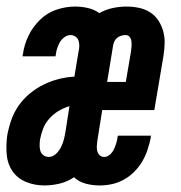

<svg xmlns="http://www.w3.org/2000/svg" viewBox="-31 -558 551 586"><path d="M104 8Q75 8 49 -2.5Q23 -13 7.5 -35Q-8 -57 -10.5 -86Q-13 -115 -9 -144Q-5 -167 3 -190.5Q11 -214 25.5 -235Q40 -256 60 -272.5Q80 -289 102.5 -300Q125 -311 149 -317Q173 -323 196 -324L209 -402Q211 -410 211 -418.5Q211 -427 208.5 -434.5Q206 -442 199 -446.5Q192 -451 184 -451Q174 -451 165 -444Q156 -437 151 -428Q146 -419 143 -409Q140 -399 139 -389Q139 -388 138.5 -387Q138 -386 138 -386H38Q38 -388 38 -389.5Q38 -391 39 -393Q43 -422 56 -449Q69 -476 91 -497.5Q113 -519 141.5 -528.5Q170 -538 198 -538Q218 -538 237.5 -533.5Q257 -529 272 -518Q292 -529 313 -533.5Q334 -538 355 -538Q375 -538 393.5 -534Q412 -530 427 -520.5Q442 -511 452 -496Q462 -481 467 -463Q472 -445 471.5 -426Q471 -407 468 -388L440 -222H281L266 -128Q265 -120 264.5 -112Q264 -104 266 -96.5Q268 -89 273.5 -84Q279 -79 287 -79Q297 -79 305 -86.5Q313 -94 317 -103Q321 -112 324 -121.5Q327 -131 328 -141Q329 -142 329 -143Q329 -144 329 -144H430Q429 -142 429 -140.5Q429 -139 429 -137Q425 -118 419 -100Q413 -82 403 -65Q393 -48 378.5 -33.5Q364 -19 346.5 -9.5Q329 0 310.5 4Q292 8 273 8Q251 8 230.5 2.5Q210 -3 195 -17Q174 -3 150.5 2.5Q127 8 104 8ZM353 -308 369 -402Q370 -409 370.5 -417Q371 -425 370 -432.5Q369 -440 364.5 -445.5Q360 -451 352 -451Q346 -451 339 -449Q332 -447 326.5 -442.5Q321 -438 318 -431.5Q315 -425 314 -418L296 -308ZM118 -79Q130 -79 140 -88.5Q150 -98 155.5 -109.5Q161 -121 164 -132.5Q167 -144 169 -157L181 -234Q164 -229 148 -219.5Q132 -210 119.5 -196Q107 -182 100.5 -165Q94 -148 91 -131Q90 -122 90 -113Q90 -104 92.5 -96.5Q95 -89 102 -84Q109 -79 118 -79Z"/></svg>

Font: Iosevka Slab Oblique
Style: Bold
Weight: 700
Italic angle: -9°
Monospace: yes
Designer: Belleve Invis
Foundry: Belleve Invis
Version: Version 11.1.1; ttfautohint (v1.8.3)